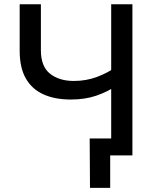

<svg xmlns="http://www.w3.org/2000/svg" viewBox="-20 -748 758 924"><path d="M320.8 -269Q244.6 -269 189.5 -293.7Q134.3 -318.4 104.5 -370.1Q74.7 -421.9 74.7 -503.4V-727.5H176.8V-505.9Q176.8 -428.2 220.7 -393.3Q264.6 -358.4 335.4 -358.4Q394.5 -358.4 446.5 -377.7Q498.5 -397 543.5 -429.2V-337.4Q497.1 -305.7 442.9 -287.4Q388.7 -269 320.8 -269ZM515.1 0V-727.5H617.2V0ZM510.3 156.2H413.1L411.6 -81.5H547.4V0H510.3Z"/></svg>

Font: Inter Cardless
Style: Regular
Weight: 400
Designer: Rasmus Andersson
Foundry: rsms
Version: Version 4.001;git-9221beed3